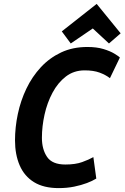

<svg xmlns="http://www.w3.org/2000/svg" viewBox="-20 -950 639 985"><path d="M281 15Q204 15 154.5 -15.5Q105 -46 81 -101.5Q57 -157 57 -230Q57 -297 71.5 -365.5Q86 -434 115.5 -495.5Q145 -557 189.5 -605Q234 -653 293.5 -681Q353 -709 428 -709Q476 -709 510.5 -698.5Q545 -688 566.5 -675Q588 -662 595 -655L544 -549Q522 -566 491 -577.5Q460 -589 414 -589Q359 -589 318 -557.5Q277 -526 249.5 -474.5Q222 -423 208.5 -362Q195 -301 195 -243Q195 -184 221.5 -145Q248 -106 315 -106Q367 -106 401.5 -118.5Q436 -131 459 -144L474 -34Q455 -22 426 -11Q397 0 360.5 7.5Q324 15 281 15ZM343 -727 297 -789 476 -930 599 -779 539 -727 456 -804Z"/></svg>

Font: Ubuntu Sans Mono
Style: Italic
Weight: 400
Italic angle: -13.5°
Monospace: yes
Designer: Dalton Maag Ltd
Foundry: Dalton Maag Ltd
Version: Version 1.006